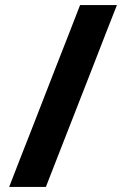

<svg xmlns="http://www.w3.org/2000/svg" viewBox="-20 -733 494 753"><path d="M16 0Q37.5 -55.5 57.8 -107.8Q78 -160 105 -228L201.5 -476Q229.5 -546.5 250.5 -601Q271.5 -655.5 294 -713H438.5Q416 -655.5 394.5 -601Q373 -546.5 345 -473.5L249 -228Q222.5 -160 202 -107.8Q181.5 -55.5 160 0Z"/></svg>

Font: Commissioner
Style: Bold
Weight: 700
Designer: Kostas Bartsokas
Foundry: Kostas Bartsokas
Version: Version 1.000; ttfautohint (v1.8.3)